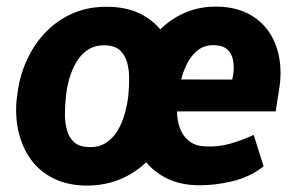

<svg xmlns="http://www.w3.org/2000/svg" viewBox="-20 -559 915 589"><path d="M586.4 9.3Q532.2 8.3 491 -12.2Q449.7 -32.7 423.1 -68.1Q396.5 -103.5 384.5 -149.2Q372.6 -194.8 377.4 -246.1L378.9 -265.6Q385.3 -320.3 406 -369.9Q426.8 -419.4 461.4 -458Q496.1 -496.6 543.5 -518.3Q590.8 -540 649.9 -538.6Q701.2 -537.1 739.3 -518.1Q777.3 -499 801.3 -466.6Q825.2 -434.1 834.7 -391.1Q844.2 -348.1 838.4 -299.3L825.7 -217.3H429.7L446.8 -315.4L692.4 -314.9L695.3 -329.6Q698.7 -352.1 695.3 -372.6Q691.9 -393.1 678.5 -406.2Q665 -419.4 638.7 -420.4Q608.4 -421.4 588.4 -406.2Q568.4 -391.1 555.7 -367.2Q543 -343.3 536.1 -316.2Q529.3 -289.1 526.9 -265.6L524.4 -246.6Q521.5 -222.7 524.2 -198.7Q526.9 -174.8 536.6 -155.3Q546.4 -135.7 564.2 -123.3Q582 -110.8 610.4 -109.9Q650.4 -107.9 686.5 -118.4Q722.7 -128.9 758.3 -145L788.6 -48.8Q747.6 -16.1 692.6 -2.9Q637.7 10.3 586.4 9.3ZM31.2 -255.4 32.7 -265.6Q39.1 -322.8 61.3 -372.3Q83.5 -421.9 119.6 -459.7Q155.8 -497.6 204.6 -518.6Q253.4 -539.6 314 -538.1Q371.1 -537.1 413.1 -515.4Q455.1 -493.7 481.2 -456.5Q507.3 -419.4 517.8 -371.6Q528.3 -323.7 522.9 -270.5L522 -259.8Q515.1 -203.1 492.9 -153.8Q470.7 -104.5 434.3 -67.1Q397.9 -29.8 349.1 -9.3Q300.3 11.2 240.7 10.3Q184.1 8.8 142.1 -12.7Q100.1 -34.2 74 -70.8Q47.9 -107.4 36.9 -154.8Q25.9 -202.1 31.2 -255.4ZM182.6 -265.6 181.6 -255.4Q179.2 -233.4 179.2 -208.5Q179.2 -183.6 185.1 -160.9Q190.9 -138.2 206.5 -123.5Q222.2 -108.9 251.5 -107.9Q282.2 -106.4 304.2 -120.4Q326.2 -134.3 340.1 -157.2Q354 -180.2 361.8 -207.3Q369.6 -234.4 373 -259.8L374 -270Q376 -291.5 376.2 -316.9Q376.5 -342.3 370.4 -365.7Q364.3 -389.2 348.6 -404.1Q333 -418.9 303.7 -419.9Q272.5 -420.9 250.7 -407Q229 -393.1 214.8 -369.4Q200.7 -345.7 192.9 -318.6Q185.1 -291.5 182.6 -265.6Z"/></svg>

Font: Roboto ExtraBold
Style: Italic
Weight: 800
Designer: Christian Robertson
Foundry: Google
Version: Version 3.009; 2024